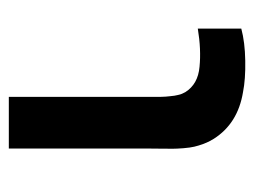

<svg xmlns="http://www.w3.org/2000/svg" viewBox="-92 -488 589 446"><g transform="rotate(-90 203.0 -265.5)"><path d="M211.5 4Q138.5 -8 103 -64Q96 -75 91.5 -87.2Q87 -99.5 84.8 -109Q82.5 -118.5 81.2 -134.5Q80 -150.5 80 -159Q80 -167.5 80.2 -189.2Q80.5 -211 80.5 -220.5V-540H200.5V-227.5Q200.5 -223 200.5 -213.2Q200.5 -203.5 200.5 -199.5Q200.5 -195.5 200.5 -187.5Q200.5 -179.5 201 -175.8Q201.5 -172 202 -165.5Q202.5 -159 203.2 -155.2Q204 -151.5 205 -146.5Q206 -141.5 207.8 -137.5Q209.5 -133.5 211.5 -130Q230 -100.5 270.5 -97Q310.5 -93 359 -101V0Q327.5 8.5 284.5 9.2Q241.5 10 211.5 4Z"/></g></svg>

Font: Vortex Mix
Style: Bold
Weight: 700
Designer: Mikhail Sharanda
Foundry: Mikhail Sharanda
Version: Version 4.504;Glyphs 3.1.2 (3151)